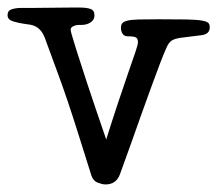

<svg xmlns="http://www.w3.org/2000/svg" viewBox="-26 -474 575 508"><path d="M415 -349Q408 -334 397 -305Q386 -276 373 -240.5Q360 -205 346.5 -167Q333 -129 321.5 -96.5Q310 -64 301.5 -41Q293 -18 291 -12Q281 14 253 14Q245 14 233 9.5Q221 5 216 -9Q194 -79 179.5 -125Q165 -171 152.5 -208Q140 -245 126.5 -281.5Q113 -318 94 -370Q89 -384 83 -391.5Q77 -399 70 -403Q63 -407 55 -408.5Q47 -410 38 -411Q23 -413 8.5 -417.5Q-6 -422 -6 -434Q-6 -446 5 -449.5Q16 -453 30 -453Q34 -453 58 -453Q82 -453 109 -453.5Q136 -454 159 -454Q182 -454 186 -454Q202 -454 213 -450.5Q224 -447 224 -433Q224 -422 214 -415Q204 -408 189 -408Q187 -408 182 -408Q177 -408 172.5 -406.5Q168 -405 164.5 -402.5Q161 -400 161 -395Q161 -392 164 -381.5Q167 -371 176.5 -340.5Q186 -310 204.5 -254Q223 -198 255 -105Q272 -159 287 -204Q302 -249 313.5 -282Q325 -315 332 -335.5Q339 -356 339 -362Q339 -372 333.5 -375Q328 -378 311 -378Q303 -378 298.5 -384.5Q294 -391 294 -400Q294 -408 297.5 -412.5Q301 -417 311.5 -419.5Q322 -422 342 -422.5Q362 -423 395 -423Q442 -423 468.5 -422.5Q495 -422 508.5 -419.5Q522 -417 525.5 -413Q529 -409 529 -402Q529 -384 508 -381Q487 -378 460 -375Q440 -373 430.5 -368Q421 -363 415 -349Z"/></svg>

Font: Life Savers
Style: Bold
Weight: 700
Designer: Pablo Impallari, Rodrigo Fuenzalida, Brenda Gallo
Foundry: Pablo Impallari, Rodrigo Fuenzalida, Brenda Gallo
Version: Version 3.001; ttfautohint (v0.95) -l 8 -r 50 -G 200 -x 14 -